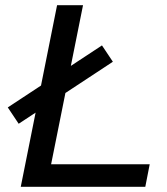

<svg xmlns="http://www.w3.org/2000/svg" viewBox="-20 -720 642 740"><path d="M200 -700H300L177 -87H557L540 0H60ZM10 -306 373 -545 415 -482 52 -243Z"/></svg>

Font: Idrija
Style: Italic
Weight: 500
Italic angle: -11.3°
Designer: Julieta Ulanovsky
Foundry: Julieta Ulanovsky
Version: Version 7.200